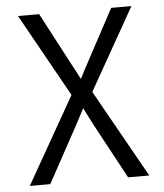

<svg xmlns="http://www.w3.org/2000/svg" viewBox="-52 -776 705 823"><g transform="rotate(-5 300.0 -365.0)"><path d="M43 0 255 -373 56 -730H147L262 -512Q271 -495 282.5 -473.5Q294 -452 301 -438Q308 -452 319.5 -473.5Q331 -495 340 -512L457 -730H544L345 -378L557 0H466L338 -237Q329 -254 318 -276Q307 -298 300 -312Q292 -298 281 -276Q270 -254 261 -238L131 0Z"/></g></svg>

Font: JetBrains Mono NL Light
Style: Regular
Weight: 300
Monospace: yes
Designer: Philipp Nurullin, Konstantin Bulenkov
Foundry: JetBrains
Version: Version 2.305; ttfautohint (v1.8.4.7-5d5b)